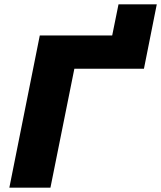

<svg xmlns="http://www.w3.org/2000/svg" viewBox="-20 -863 741 883"><path d="M163 -700H496L525 -843H701L642 -547H322L212 0H23Z"/></svg>

Font: Argentum Sans
Style: Bold Italic
Weight: 700
Italic angle: -11°
Designer: Julieta Ulanovsky (font), Cristiano Sobral (main changes and remaster)
Foundry: Julieta Ulanovsky (font), Cristiano Sobral (main changes and remaster)
Version: Version 2.007;June 15, 2022;FontCreator 14.0.0.2814 64-bit; 